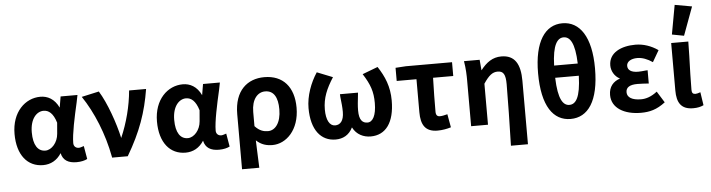

<svg xmlns="http://www.w3.org/2000/svg" viewBox="-53 -1022 5335 1441"><g transform="rotate(-5 2614.5 -301.0)"><path d="M235 11C292 11 340 -15 373 -67C385 -12 425 11 487 11C521 11 549 4 568 -6L551 -105C536 -100 522 -95 513 -95C492 -95 474 -108 474 -134C474 -202 501 -327 526 -436L537 -491H410L396 -408C364 -476 312 -502 258 -502C144 -502 41 -406 41 -240C41 -81 118 11 235 11ZM273 -395C311 -395 345 -370 367 -297L360 -214C355 -149 309 -96 261 -96C205 -96 171 -145 171 -241C171 -345 222 -395 273 -395Z M568 -474C652 -350 722 -180 754 -7L755 0H873C977 -176 1026 -318 1054 -491H926C916 -375 884 -251 836 -141C811 -255 756 -411 699 -503Z M1308 11C1365 11 1413 -15 1446 -67C1458 -12 1498 11 1560 11C1594 11 1622 4 1641 -6L1624 -105C1609 -100 1595 -95 1586 -95C1565 -95 1547 -108 1547 -134C1547 -202 1574 -327 1599 -436L1610 -491H1483L1469 -408C1437 -476 1385 -502 1331 -502C1217 -502 1114 -406 1114 -240C1114 -81 1191 11 1308 11ZM1346 -395C1384 -395 1418 -370 1440 -297L1433 -214C1428 -149 1382 -96 1334 -96C1278 -96 1244 -145 1244 -241C1244 -345 1295 -395 1346 -395Z M1849 172C1847 130 1845 85 1844 47C1843 20 1842 -6 1841 -35C1879 1 1920 11 1963 11C2066 11 2167 -85 2167 -253C2167 -409 2086 -502 1945 -502C1818 -502 1719 -421 1719 -243V172ZM1942 -395C2007 -395 2037 -342 2037 -252C2037 -149 1992 -96 1939 -96C1907 -96 1875 -104 1840 -142V-249C1840 -344 1885 -395 1942 -395Z M2256 -241C2256 -76 2329 11 2439 11C2493 11 2540 -12 2568 -69C2597 -12 2650 11 2703 11C2816 11 2883 -78 2883 -244C2883 -350 2849 -428 2799 -504L2683 -460C2736 -377 2755 -322 2755 -237C2755 -142 2727 -95 2688 -95C2651 -95 2625 -118 2625 -191C2625 -229 2629 -259 2634 -305L2636 -325H2500L2501 -305C2506 -259 2510 -229 2510 -191C2510 -123 2482 -95 2444 -95C2402 -95 2377 -142 2377 -220C2377 -307 2407 -376 2459 -457L2341 -504C2292 -430 2256 -333 2256 -241Z M2933 -387H3082V-138C3082 -45 3113 11 3206 11C3243 11 3279 4 3308 -5L3290 -105C3267 -99 3249 -95 3233 -95C3214 -95 3203 -105 3203 -132C3203 -204 3204 -296 3207 -387H3359V-491H3011L2933 -486Z M3449 -491C3459 -432 3460 -382 3460 -345V0H3587V-309C3627 -369 3655 -391 3694 -391C3737 -391 3753 -364 3753 -291C3753 -169 3749 12 3745 164V172H3873V-306C3873 -431 3833 -502 3731 -502C3665 -502 3618 -468 3574 -411L3567 -491Z M3995 -352C3995 -104 4079 11 4209 11C4340 11 4424 -104 4424 -352C4424 -589 4340 -710 4209 -710C4079 -710 3995 -591 3995 -352ZM4298 -307C4293 -143 4257 -95 4209 -95C4162 -95 4125 -143 4120 -307ZM4209 -604C4257 -604 4293 -555 4298 -399H4120C4125 -555 4162 -604 4209 -604Z M4739 11C4803 11 4858 -2 4923 -52L4870 -137C4825 -102 4785 -90 4749 -90C4681 -90 4644 -113 4644 -152C4644 -189 4673 -207 4731 -207C4755 -207 4789 -205 4816 -203V-303L4799 -302C4780 -300 4762 -298 4745 -298C4691 -298 4666 -318 4666 -349C4666 -381 4700 -401 4746 -401C4784 -401 4823 -386 4861 -360L4911 -446C4860 -482 4800 -502 4741 -502C4635 -502 4540 -460 4540 -363C4540 -323 4562 -280 4604 -259C4553 -242 4519 -205 4519 -142C4519 -43 4614 11 4739 11Z M5010 -491V-133C5010 -44 5040 11 5132 11C5167 11 5190 5 5211 -5L5196 -104C5179 -98 5167 -95 5159 -95C5140 -95 5131 -104 5131 -127C5131 -197 5134 -290 5137 -383C5138 -417 5139 -459 5139 -491ZM5111 -537 5190 -751 5061 -774 5021 -554Z"/></g></svg>

Font: Source Sans Pro SemBd
Style: Regular
Weight: 700
Designer: Paul D. Hunt
Foundry: Adobe Systems Incorporated
Version: Version 2.020;PS 2.0;hotconv 1.0.86;makeotf.lib2.5.63406